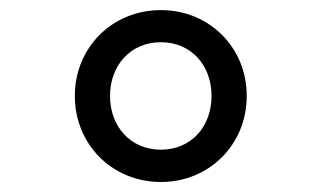

<svg xmlns="http://www.w3.org/2000/svg" viewBox="-20 -730 640 382"><path d="M300.1 -367.9C396 -367.9 470.9 -442.1 470.9 -539.1C470.9 -636 396 -709.9 300.1 -709.9C203.8 -709.9 128.9 -636 128.9 -539.1C128.9 -442.1 203.8 -367.9 300.1 -367.9ZM198.9 -539.1C198.9 -599.1 239 -646 300.1 -646C361.2 -646 400.9 -599.1 400.9 -539.1C400.9 -479 361.2 -432.2 300.1 -432.2C239 -432.2 198.9 -479 198.9 -539.1Z"/></svg>

Font: Margiela Mono
Style: Regular
Weight: 400
Designer: Mike Abbink, Paul van der Laan, Pieter van Rosmalen
Foundry: Bold Monday
Version: Version 2.003 2021